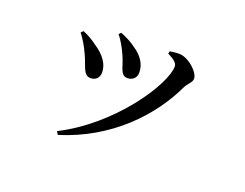

<svg xmlns="http://www.w3.org/2000/svg" viewBox="-93 -696 1186 928"><g transform="rotate(20 500.0 -232.5)"><path d="M379 -506C397 -486 419 -446 431 -418C456 -364 453 -321 492 -321C515 -321 537 -336 537 -365C537 -411 510 -447 469 -474C444 -493 420 -504 389 -517ZM270 52C519 -25 683 -202 763 -372C774 -395 796 -409 796 -428C796 -461 738 -514 692 -517C675 -518 654 -515 640 -513L637 -500C670 -484 688 -469 688 -452C688 -360 513 -92 260 36ZM204 -451C223 -427 241 -398 258 -360C284 -305 286 -260 324 -260C353 -260 368 -280 368 -305C368 -347 339 -388 289 -420C272 -433 244 -451 215 -462Z"/></g></svg>

Font: Noto Serif CJK JP SemiBold
Style: Regular
Weight: 600
Designer: Ryoko NISHIZUKA 西塚涼子 (kana & ideographs); Frank Grießhammer (Latin, Greek & Cyrillic); Wenlong ZHANG 张文龙 (bopomofo); San
Foundry: Adobe
Version: Version 2.001;hotconv 1.1.0;makeotfexe 2.6.0